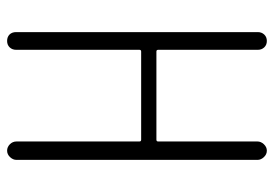

<svg xmlns="http://www.w3.org/2000/svg" viewBox="-135 -635 770 540"><g transform="rotate(90 250.0 -365.0)"><path d="M70.3 -25.4V-705.1Q70.3 -715.8 77.1 -723.1Q84 -730.5 95.2 -730.5Q106.4 -730.5 113.3 -723.1Q120.1 -715.8 120.1 -705.1V-424.8Q120.1 -419.9 125 -419.9H373Q377.9 -419.9 377.9 -424.8V-704.1Q377.9 -713.9 385.7 -722.2Q393.6 -730.5 403.8 -730.5Q414.1 -730.5 421.9 -722.2Q429.7 -713.9 429.7 -704.1V-26.4Q429.7 -16.6 421.9 -8.3Q414.1 0 403.8 0Q393.6 0 385.7 -7.8Q377.9 -15.6 377.9 -26.4V-372.1Q377.9 -377 373 -377H125Q120.1 -377 120.1 -372.1V-25.4Q120.1 -14.6 113.3 -7.3Q106.4 0 95.2 0Q84 0 77.1 -6.8Q70.3 -13.7 70.3 -25.4Z"/></g></svg>

Font: Rounded-L Mgen+ 1mn light
Style: Regular
Weight: 200
Designer: [Source Han Sans]
Ryoko NISHIZUKA  (kana & ideographs); Paul D. Hunt (Latin, Greek & Cyrillic); Wenlong ZHANG  (bopomofo
Version: Version 1.059.20150602